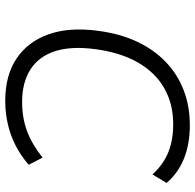

<svg xmlns="http://www.w3.org/2000/svg" viewBox="-26 -728 762 751"><g transform="rotate(90 355.5 -352.0)"><path d="M374 9Q274 9 208 -35.5Q142 -80 113.5 -161Q85 -242 100 -354Q111 -439 142 -505.5Q173 -572 221.5 -618.5Q270 -665 332.5 -689Q395 -713 469 -713Q543 -713 600 -690Q657 -667 695 -622L662 -567Q622 -610 574.5 -629Q527 -648 465 -648Q386 -648 324.5 -613Q263 -578 224 -510Q185 -442 172 -345Q159 -249 180 -185Q201 -121 252 -89Q303 -57 378 -57Q440 -57 491.5 -76Q543 -95 596 -137L624 -83Q590 -53 550.5 -32.5Q511 -12 466.5 -1.5Q422 9 374 9Z"/></g></svg>

Font: Nunito Sans 7pt Light
Style: Italic
Weight: 300
Italic angle: -9°
Designer: Vernon Adams
Foundry: Vernon Adams
Version: Version 3.101;gftools[0.9.27]